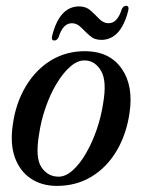

<svg xmlns="http://www.w3.org/2000/svg" viewBox="-20 -616 478 645"><path d="M269.5 -444Q349 -442.5 389 -385Q429 -327.5 415 -235.5Q404.5 -164.5 371.8 -109.2Q339 -54 287.8 -22.8Q236.5 8.5 171 8.5Q120.5 8.5 83.5 -16.2Q46.5 -41 30 -87Q13.5 -133 23 -197.5Q33 -270 66.8 -326.2Q100.5 -382.5 152.2 -413.8Q204 -445 269.5 -444ZM177 -22.5Q200.5 -22.5 224.5 -44Q248.5 -65.5 269.2 -101.5Q290 -137.5 305 -181.2Q320 -225 326.5 -269Q339.5 -344 319.5 -378Q299.5 -412 265.5 -413Q241.5 -414 216.8 -392.8Q192 -371.5 170.2 -335.2Q148.5 -299 133 -254.2Q117.5 -209.5 111 -163.5Q98 -86 119.2 -54.2Q140.5 -22.5 177 -22.5ZM320 -482Q297 -482 281.5 -496Q266 -510 252.2 -524Q238.5 -538 221.5 -538Q191.5 -538 177 -491.5Q172 -480 162.5 -480Q151 -480 155.5 -497Q180.5 -594.5 246 -594.5Q269 -594.5 284.5 -580.5Q300 -566.5 313.8 -552.2Q327.5 -538 345 -538Q374.5 -538 389 -585Q394 -596.5 403.5 -596.5Q415 -596.5 410.5 -579Q385.5 -482 320 -482Z"/></svg>

Font: Fraunces 144pt Soft
Style: Italic
Weight: 400
Italic angle: -16°
Version: Version 1.000;[b76b70a41]